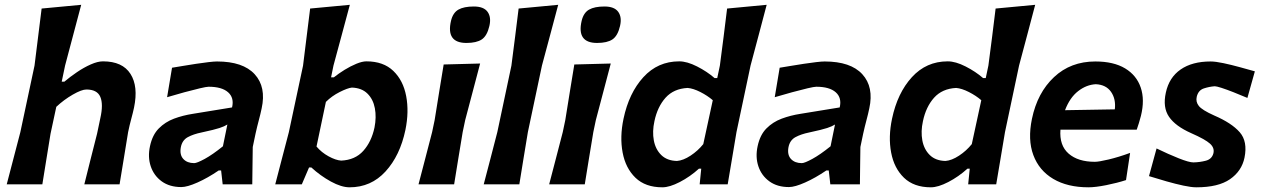

<svg xmlns="http://www.w3.org/2000/svg" viewBox="-20 -766 5254 798"><path d="M8 0Q22 -54 35.2 -104.2Q48.5 -154.5 64.5 -216.5L123.5 -493.5Q131 -555.5 138.5 -614Q146 -672.5 153 -730.5L317.5 -746Q302 -687 285.2 -624.2Q268.5 -561.5 250.5 -493.5L236.5 -426.5H247.5Q271 -446.5 299.8 -466Q328.5 -485.5 357.2 -498.2Q386 -511 408 -511Q489 -511 522.2 -459Q555.5 -407 537 -318.5Q532.5 -297.5 525.5 -271.8Q518.5 -246 512.5 -217Q502.5 -155.5 494.2 -104.8Q486 -54 477 0H330.5Q344 -54.5 356.5 -104Q369 -153.5 383.5 -210.5L397 -275Q410 -332.5 397 -363.2Q384 -394 339 -394Q319.5 -394 282.5 -372.8Q245.5 -351.5 214 -322L190 -210Q181 -153 172.8 -104Q164.5 -55 156 0Z M733.5 11.5Q685 11.5 652.2 -12.2Q619.5 -36 606.5 -74.8Q593.5 -113.5 603.5 -159Q613.5 -205.5 640 -232.2Q666.5 -259 703.2 -272.8Q740 -286.5 782 -293L944.5 -319.5Q954 -359.5 928 -382.5Q902 -405.5 847 -405.5Q838.5 -405.5 810.8 -399Q783 -392.5 746.2 -382.5Q709.5 -372.5 674.5 -362L695 -484.5Q713.5 -487.5 740.2 -492Q767 -496.5 795.2 -500.8Q823.5 -505 846.8 -507.8Q870 -510.5 882 -510.5Q990 -510.5 1038.5 -457.5Q1087 -404.5 1067.5 -315.5Q1062.5 -291.5 1055.5 -265.5Q1048.5 -239.5 1042 -210L1030.5 -155Q1030 -118.5 1029.5 -80.8Q1029 -43 1028.5 0H905.5L899 -57.5H889Q843.5 -26.5 800.8 -7.5Q758 11.5 733.5 11.5ZM787 -88Q798.5 -88 830.8 -105.5Q863 -123 906.5 -158L925 -248.5Q913.5 -241 892.5 -234Q871.5 -227 818 -215.5Q783.5 -208.5 760.2 -195.8Q737 -183 731.5 -153.5Q726 -122.5 742 -105.2Q758 -88 787 -88Z M1433 12.5Q1399 12.5 1355.2 -11.5Q1311.5 -35.5 1274 -70H1264.5L1234.5 0H1124Q1138 -54 1151.2 -104.5Q1164.5 -155 1180.5 -216.5L1239.5 -493Q1247 -555 1254.5 -614Q1262 -673 1269 -730.5L1434 -746Q1418 -686 1401.2 -623.8Q1384.5 -561.5 1366 -493.5L1356 -444.5H1367.5Q1387.5 -460.5 1412.2 -475.8Q1437 -491 1461.2 -501Q1485.5 -511 1503 -511Q1573.5 -511 1614.8 -471.2Q1656 -431.5 1668.2 -366.5Q1680.5 -301.5 1665 -226Q1642.5 -119 1582.2 -53.2Q1522 12.5 1433 12.5ZM1398 -98.5Q1456 -101 1490 -139Q1524 -177 1536.5 -236Q1545 -279 1538 -316.2Q1531 -353.5 1507.2 -377Q1483.5 -400.5 1442.5 -402Q1424.5 -400 1391.8 -383.5Q1359 -367 1334.5 -342.5L1295.5 -157Q1316 -132.5 1345.8 -116.2Q1375.5 -100 1398 -98.5Z M1719.5 0Q1733.5 -54 1746.8 -104.5Q1760 -155 1776 -217L1786.5 -267Q1798 -339 1806.5 -391.2Q1815 -443.5 1824 -498L1975.5 -502Q1961 -447.5 1947 -393.8Q1933 -340 1913.5 -267L1903 -217Q1893 -155.5 1884.5 -104.8Q1876 -54 1867.5 0ZM1918.5 -587.5Q1833 -587.5 1854.5 -679.5Q1862.5 -713 1885.2 -726Q1908 -739 1949.5 -739Q1990.5 -739 2006.5 -716.8Q2022.5 -694.5 2014 -658Q2004.5 -617 1982.5 -602.2Q1960.5 -587.5 1918.5 -587.5Z M1990.5 0Q2004.5 -54 2017.8 -104.2Q2031 -154.5 2047 -217L2105.5 -493Q2113.5 -555 2121 -613.8Q2128.5 -672.5 2135.5 -730.5L2300 -746Q2284 -686.5 2267.5 -624Q2251 -561.5 2232.5 -493.5L2174 -217Q2164 -155.5 2155.5 -105Q2147 -54.5 2138.5 0Z M2262.5 0Q2276.5 -54 2289.8 -104.5Q2303 -155 2319 -217L2329.5 -267Q2341 -339 2349.5 -391.2Q2358 -443.5 2367 -498L2518.5 -502Q2504 -447.5 2490 -393.8Q2476 -340 2456.5 -267L2446 -217Q2436 -155.5 2427.5 -104.8Q2419 -54 2410.5 0ZM2461.5 -587.5Q2376 -587.5 2397.5 -679.5Q2405.5 -713 2428.2 -726Q2451 -739 2492.5 -739Q2533.5 -739 2549.5 -716.8Q2565.5 -694.5 2557 -658Q2547.5 -617 2525.5 -602.2Q2503.5 -587.5 2461.5 -587.5Z M2733 12.5Q2662.5 12.5 2621.2 -27.2Q2580 -67 2567.8 -132Q2555.5 -197 2571.5 -272.5Q2594 -379.5 2654 -445.2Q2714 -511 2803 -511Q2835.5 -511 2877.2 -489.8Q2919 -468.5 2950 -441.5H2961L2972 -493.5Q2980 -554 2987.5 -613.2Q2995 -672.5 3002 -730.5L3166.5 -746Q3151 -686.5 3134.2 -623.8Q3117.5 -561 3099.5 -493.5L3041 -217Q3030.5 -155 3022.2 -104.8Q3014 -54.5 3004.5 0H2888L2894.5 -65H2885Q2848 -31.5 2805.5 -9.5Q2763 12.5 2733 12.5ZM2793.5 -97Q2819.5 -99 2850 -119Q2880.5 -139 2903 -167L2942.5 -349.5Q2920.5 -368.5 2891 -383.5Q2861.5 -398.5 2838 -400.5Q2780 -397.5 2746.2 -359.8Q2712.5 -322 2700 -262.5Q2690.5 -219.5 2697.5 -182.2Q2704.5 -145 2728.5 -121.5Q2752.5 -98 2793.5 -97Z M3259 11.5Q3210.5 11.5 3177.8 -12.2Q3145 -36 3132 -74.8Q3119 -113.5 3129 -159Q3139 -205.5 3165.5 -232.2Q3192 -259 3228.8 -272.8Q3265.5 -286.5 3307.5 -293L3470 -319.5Q3479.5 -359.5 3453.5 -382.5Q3427.5 -405.5 3372.5 -405.5Q3364 -405.5 3336.2 -399Q3308.5 -392.5 3271.8 -382.5Q3235 -372.5 3200 -362L3220.5 -484.5Q3239 -487.5 3265.8 -492Q3292.5 -496.5 3320.8 -500.8Q3349 -505 3372.2 -507.8Q3395.5 -510.5 3407.5 -510.5Q3515.5 -510.5 3564 -457.5Q3612.5 -404.5 3593 -315.5Q3588 -291.5 3581 -265.5Q3574 -239.5 3567.5 -210L3556 -155Q3555.5 -118.5 3555 -80.8Q3554.5 -43 3554 0H3431L3424.5 -57.5H3414.5Q3369 -26.5 3326.2 -7.5Q3283.5 11.5 3259 11.5ZM3312.5 -88Q3324 -88 3356.2 -105.5Q3388.5 -123 3432 -158L3450.5 -248.5Q3439 -241 3418 -234Q3397 -227 3343.5 -215.5Q3309 -208.5 3285.8 -195.8Q3262.5 -183 3257 -153.5Q3251.5 -122.5 3267.5 -105.2Q3283.5 -88 3312.5 -88Z M3849 12.5Q3778.5 12.5 3737.2 -27.2Q3696 -67 3683.8 -132Q3671.5 -197 3687.5 -272.5Q3710 -379.5 3770 -445.2Q3830 -511 3919 -511Q3951.5 -511 3993.2 -489.8Q4035 -468.5 4066 -441.5H4077L4088 -493.5Q4096 -554 4103.5 -613.2Q4111 -672.5 4118 -730.5L4282.5 -746Q4267 -686.5 4250.2 -623.8Q4233.5 -561 4215.5 -493.5L4157 -217Q4146.5 -155 4138.2 -104.8Q4130 -54.5 4120.5 0H4004L4010.5 -65H4001Q3964 -31.5 3921.5 -9.5Q3879 12.5 3849 12.5ZM3909.5 -97Q3935.5 -99 3966 -119Q3996.5 -139 4019 -167L4058.5 -349.5Q4036.5 -368.5 4007 -383.5Q3977.5 -398.5 3954 -400.5Q3896 -397.5 3862.2 -359.8Q3828.5 -322 3816 -262.5Q3806.5 -219.5 3813.5 -182.2Q3820.5 -145 3844.5 -121.5Q3868.5 -98 3909.5 -97Z M4504 12.5Q4416.5 12.5 4357.5 -22.5Q4298.5 -57.5 4274.8 -121.5Q4251 -185.5 4269 -272Q4291.5 -380.5 4360.8 -445.5Q4430 -510.5 4532.5 -510.5Q4608.5 -510.5 4656.2 -481.8Q4704 -453 4721.2 -402Q4738.5 -351 4722 -284.5Q4714 -253.5 4704.5 -227H4387.5Q4382.5 -161.5 4421.5 -127.5Q4460.5 -93.5 4530.5 -93.5Q4547 -93.5 4588 -103.2Q4629 -113 4677 -130.5L4660 -17.5Q4623 -5.5 4578 3.5Q4533 12.5 4504 12.5ZM4534.5 -416Q4495.5 -414 4461 -387.2Q4426.5 -360.5 4406.5 -308L4613.5 -311.5Q4618.5 -354.5 4597.8 -384.2Q4577 -414 4534.5 -416Z M4952.5 12.5Q4931.5 12.5 4898.8 5.5Q4866 -1.5 4828.5 -12.2Q4791 -23 4755.5 -34L4787 -149Q4836.5 -125 4879.2 -108Q4922 -91 4940 -91Q4966.5 -91.5 4991.5 -98Q5016.5 -104.5 5023 -128Q5029 -151 5009 -169Q4989 -187 4931 -212.5Q4865.5 -241.5 4838.8 -280.5Q4812 -319.5 4825.5 -381Q4839 -444 4887 -477.2Q4935 -510.5 5011.5 -510.5Q5032 -510.5 5065 -503.5Q5098 -496.5 5133.2 -486.8Q5168.5 -477 5195.5 -469.5L5164.5 -359Q5135 -371.5 5106.5 -382.8Q5078 -394 5057 -400.8Q5036 -407.5 5029 -407.5Q5006.5 -406 4983.5 -398.5Q4960.5 -391 4954 -364Q4949 -343 4962.5 -325.8Q4976 -308.5 5026.5 -286Q5099.5 -254.5 5132.8 -216.2Q5166 -178 5152.5 -111Q5141 -55 5092.2 -21.2Q5043.5 12.5 4952.5 12.5Z"/></svg>

Font: Commissioner Loud SemiBold
Style: Italic
Weight: 600
Italic angle: -12°
Designer: Kostas Bartsokas
Foundry: Kostas Bartsokas
Version: Version 1.000; ttfautohint (v1.8.3)